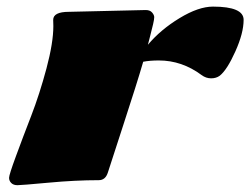

<svg xmlns="http://www.w3.org/2000/svg" viewBox="-20 -538 753 578"><path d="M187.5 -502.4 418.9 -507.8Q431.6 -507.8 438 -500.2Q444.3 -492.7 444.3 -486.3Q444.3 -480 440.9 -465.3Q437.5 -450.7 432.1 -429.9Q426.8 -409.2 425.3 -403.3Q463.4 -448.7 520.5 -483.4Q577.6 -518.1 621.1 -518.1Q713.4 -518.1 713.4 -478.3Q713.4 -438.5 688.5 -383.1Q663.6 -327.6 641.6 -310.1Q630.9 -302.2 615.5 -302.2Q600.1 -302.2 586.9 -312Q527.8 -356 458 -356Q431.2 -356 411.1 -352.1Q392.1 -286.6 350.6 -159.9Q309.1 -33.2 304.7 -18.6Q297.4 4.4 277.3 4.4Q206.5 4.4 125.5 12Q44.4 19.5 32.5 19.5Q20.5 19.5 13.9 12.9Q7.3 6.3 7.3 -2.7Q7.3 -11.7 28.1 -68.1Q48.8 -124.5 74 -189.5Q99.1 -254.4 119.9 -332Q140.6 -409.7 140.6 -459.5L140.1 -478Q140.1 -502.4 187.5 -502.4Z"/></svg>

Font: Sonsie One
Style: Regular
Weight: 400
Designer: Riccardo De Franceschi
Foundry: Sorkin Type Co
Version: Version 1.003